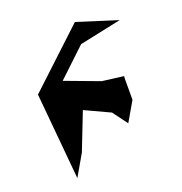

<svg xmlns="http://www.w3.org/2000/svg" viewBox="-107 -825 875 922"><g transform="rotate(-15 330.0 -363.5)"><path d="M517.8 -294.7 508.5 -403.8V-415.1L398.4 -419.4L217.7 -469.5L348.7 -616.8L557.5 -680.4L347.3 -727.3L85.9 -436.4L164.8 0L217.7 -113.6L274.9 -308.9L407 -261L469.1 -191.1Z"/></g></svg>

Font: Margiela Sans Semi Bold
Style: Regular
Weight: 600
Designer: Stefan Endress, Andreas Faust
Version: Version 1.100;FEAKit 1.0